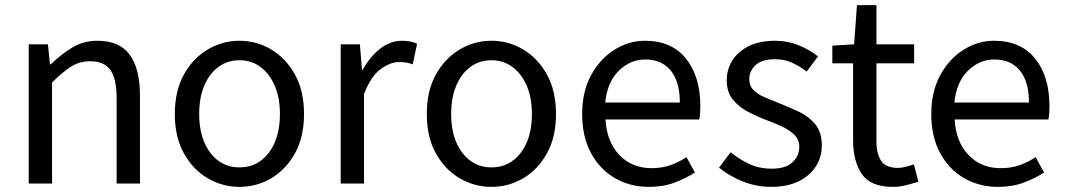

<svg xmlns="http://www.w3.org/2000/svg" viewBox="-20 -716 4156 749"><path d="M92 0V-543H167L175 -465H178Q217 -503 261 -530Q305 -557 360 -557Q446 -557 486 -502.5Q526 -448 526 -344V0H435V-332Q435 -409 410.5 -443Q386 -477 332 -477Q290 -477 257 -456Q224 -435 183 -394V0Z M914 13Q848 13 790.5 -20.5Q733 -54 697.5 -117.5Q662 -181 662 -271Q662 -362 697.5 -425.5Q733 -489 790.5 -523Q848 -557 914 -557Q981 -557 1038 -523Q1095 -489 1130.5 -425.5Q1166 -362 1166 -271Q1166 -181 1130.5 -117.5Q1095 -54 1038 -20.5Q981 13 914 13ZM914 -63Q985 -63 1028.5 -120Q1072 -177 1072 -271Q1072 -334 1052 -381Q1032 -428 996.5 -454.5Q961 -481 914 -481Q867 -481 831.5 -454.5Q796 -428 776.5 -381Q757 -334 757 -271Q757 -177 800.5 -120Q844 -63 914 -63Z M1309 0V-543H1384L1392 -444H1395Q1424 -496 1463.5 -526.5Q1503 -557 1549 -557Q1584 -557 1607 -545L1590 -465Q1567 -474 1537 -474Q1503 -474 1465 -446.5Q1427 -419 1400 -349V0Z M1897 13Q1831 13 1773.5 -20.5Q1716 -54 1680.5 -117.5Q1645 -181 1645 -271Q1645 -362 1680.5 -425.5Q1716 -489 1773.5 -523Q1831 -557 1897 -557Q1964 -557 2021 -523Q2078 -489 2113.5 -425.5Q2149 -362 2149 -271Q2149 -181 2113.5 -117.5Q2078 -54 2021 -20.5Q1964 13 1897 13ZM1897 -63Q1968 -63 2011.5 -120Q2055 -177 2055 -271Q2055 -334 2035 -381Q2015 -428 1979.5 -454.5Q1944 -481 1897 -481Q1850 -481 1814.5 -454.5Q1779 -428 1759.5 -381Q1740 -334 1740 -271Q1740 -177 1783.5 -120Q1827 -63 1897 -63Z M2511 13Q2439 13 2380 -20.5Q2321 -54 2286 -118Q2251 -182 2251 -271Q2251 -359 2286 -423Q2321 -487 2377 -522Q2433 -557 2496 -557Q2600 -557 2656 -487.5Q2712 -418 2712 -302Q2712 -287 2711 -273.5Q2710 -260 2708 -250H2342Q2347 -163 2396 -111.5Q2445 -60 2522 -60Q2562 -60 2595 -71.5Q2628 -83 2658 -103L2691 -43Q2655 -20 2611 -3.5Q2567 13 2511 13ZM2341 -316H2632Q2632 -398 2596.5 -441Q2561 -484 2497 -484Q2439 -484 2394 -440Q2349 -396 2341 -316Z M2988 13Q2930 13 2877 -8.5Q2824 -30 2785 -62L2830 -122Q2865 -94 2903.5 -76Q2942 -58 2991 -58Q3045 -58 3071.5 -83Q3098 -108 3098 -143Q3098 -171 3079.5 -189.5Q3061 -208 3032.5 -221.5Q3004 -235 2974 -246Q2936 -260 2899.5 -279Q2863 -298 2839 -327.5Q2815 -357 2815 -403Q2815 -446 2837.5 -481Q2860 -516 2902 -536.5Q2944 -557 3003 -557Q3053 -557 3096.5 -539Q3140 -521 3171 -496L3127 -437Q3099 -458 3069.5 -471.5Q3040 -485 3004 -485Q2952 -485 2927.5 -462Q2903 -439 2903 -407Q2903 -381 2919.5 -364.5Q2936 -348 2963 -336.5Q2990 -325 3020 -313Q3060 -298 3098 -279.5Q3136 -261 3161 -230.5Q3186 -200 3186 -148Q3186 -104 3163 -67.5Q3140 -31 3096 -9Q3052 13 2988 13Z M3463 13Q3376 13 3342 -37Q3308 -87 3308 -168V-469H3227V-538L3312 -543L3323 -696H3399V-543H3546V-469H3399V-166Q3399 -116 3417.5 -88.5Q3436 -61 3483 -61Q3497 -61 3514.5 -65.5Q3532 -70 3545 -75L3563 -7Q3540 0 3514 6.5Q3488 13 3463 13Z M3873 13Q3801 13 3742 -20.5Q3683 -54 3648 -118Q3613 -182 3613 -271Q3613 -359 3648 -423Q3683 -487 3739 -522Q3795 -557 3858 -557Q3962 -557 4018 -487.5Q4074 -418 4074 -302Q4074 -287 4073 -273.5Q4072 -260 4070 -250H3704Q3709 -163 3758 -111.5Q3807 -60 3884 -60Q3924 -60 3957 -71.5Q3990 -83 4020 -103L4053 -43Q4017 -20 3973 -3.5Q3929 13 3873 13ZM3703 -316H3994Q3994 -398 3958.5 -441Q3923 -484 3859 -484Q3801 -484 3756 -440Q3711 -396 3703 -316Z"/></svg>

Font: Chiron Sans HK TT
Style: Regular
Weight: 400
Designer: Ryoko NISHIZUKA 西塚涼子 (kana, bopomofo & ideographs); Paul D. Hunt (Latin, Greek & Cyrillic); Sandoll Communications 산돌커뮤니
Foundry: Adobe
Version: Version 2.022;hotconv 1.0.109;makeotfexe 2.5.65596